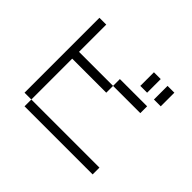

<svg xmlns="http://www.w3.org/2000/svg" viewBox="-165 -1132 1329 1329"><g transform="rotate(45 500.0 -467.0)"><path d="M533.3 -600V-666.7H800V-600ZM533.3 -533.3H200V-133.3H133.3V-866.7H200V-600H533.3ZM733.3 -733.3H666.7V-866.7H733.3ZM200 -133.3H866.7V-66.7H200ZM866.7 -733.3H800V-866.7H866.7Z"/></g></svg>

Font: Galmuri14 Regular
Style: Regular
Weight: 400
Designer: Lee Minseo (quiple)
Version: Version 2.399;hotconv 1.1.1;makeotfexe 2.6.0 DEVELOPMENT